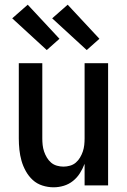

<svg xmlns="http://www.w3.org/2000/svg" viewBox="-20 -789 540 817"><path d="M208 8Q184 8 160.5 0.5Q137 -7 119.5 -23Q102 -39 90 -60.5Q78 -82 71.5 -105Q65 -128 62.5 -152Q60 -176 60 -200V-520H160V-200Q160 -186 161.5 -172Q163 -158 167.5 -144.5Q172 -131 179.5 -118.5Q187 -106 197.5 -97Q208 -88 222 -84Q236 -80 250 -80Q264 -80 278 -84Q292 -88 302.5 -97Q313 -106 320.5 -118.5Q328 -131 332.5 -144.5Q337 -158 338.5 -172Q340 -186 340 -200V-520H440V0H340V-92Q332 -71 320 -52Q308 -33 290.5 -19Q273 -5 251.5 1.5Q230 8 208 8ZM349 -576 202 -711 268 -769 403 -624ZM179 -576 32 -711 98 -769 233 -624Z"/></svg>

Font: Iosevka Term Curly Semibold
Style: Regular
Weight: 600
Designer: Belleve Invis
Foundry: Belleve Invis
Version: Version 32.3.0